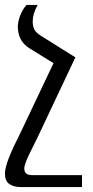

<svg xmlns="http://www.w3.org/2000/svg" viewBox="-29 -512 377 775"><path d="M123 -492Q112 -472 107.5 -456Q103 -440 103 -425Q103 -407 109.5 -393.5Q116 -380 137 -367L276 -280H275L121 46Q100 87 89 110.5Q78 134 73.5 147Q69 160 69 169Q69 181 76.5 188Q84 195 103 195H302V243H54Q27 243 9 231Q-9 219 -9 189Q-9 166 6.5 126Q22 86 57 17L187 -257L90 -317Q43 -346 43 -405Q43 -423 52 -448Q61 -473 78 -492Z"/></svg>

Font: Noto Serif Armenian Condensed
Style: Regular
Weight: 400
Width: 3
Designer: Monotype Design Team
Foundry: Monotype Imaging Inc.
Version: Version 2.008; ttfautohint (v1.8.4.7-5d5b)